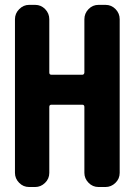

<svg xmlns="http://www.w3.org/2000/svg" viewBox="-20 -750 540 770"><path d="M403.3 -730.5Q426.8 -730.5 443.4 -713.4Q460 -696.3 460 -672.9V-56.6Q460 -33.2 442.9 -16.6Q425.8 0 403.3 0H375Q351.6 0 335 -17.1Q318.4 -34.2 318.4 -56.6V-321.3Q318.4 -330.1 309.6 -330.1H186.5Q177.7 -330.1 177.7 -321.3V-56.6Q177.7 -33.2 160.6 -16.6Q143.6 0 121.1 0H96.7Q73.2 0 56.6 -17.1Q40 -34.2 40 -56.6V-672.9Q40 -696.3 57.1 -713.4Q74.2 -730.5 96.7 -730.5H121.1Q144.5 -730.5 161.1 -713.4Q177.7 -696.3 177.7 -672.9V-459Q177.7 -450.2 186.5 -450.2H309.6Q317.4 -450.2 318.4 -459V-672.9Q318.4 -696.3 335 -713.4Q351.6 -730.5 375 -730.5Z"/></svg>

Font: Rounded Mgen+ 1m bold
Style: Bold
Weight: 700
Designer: [Source Han Sans]
Ryoko NISHIZUKA  (kana & ideographs); Paul D. Hunt (Latin, Greek & Cyrillic); Wenlong ZHANG  (bopomofo
Version: Version 1.059.20150602